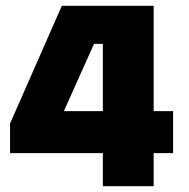

<svg xmlns="http://www.w3.org/2000/svg" viewBox="-20 -645 654 665"><path d="M336.2 -114.7H14.8V-217.1L194.2 -625H512.2V-260H579.5V-114.7H512.2V0H336.2ZM201.2 -260H336.2V-493H305.6Z"/></svg>

Font: Changa
Style: Regular
Weight: 400
Designer: Eduardo Rodriguez Tunni
Foundry: Eduardo Rodriguez Tunni
Version: Version 3.003